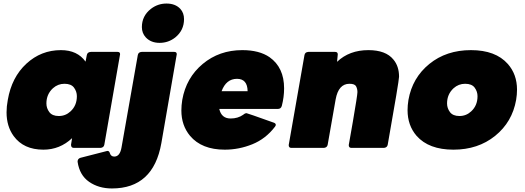

<svg xmlns="http://www.w3.org/2000/svg" viewBox="-20 -835 2962 1084"><path d="M225 10Q113 10 57 -67Q17 -122 17 -201Q17 -234 24 -271Q46 -399 129 -475.5Q212 -552 324 -552Q417 -552 463 -487Q467 -506 470 -523.5Q473 -541 493 -542H644Q658 -542 658 -529L569 -18Q566 -2 548 0H397Q381 0 381 -18L387 -55Q318 10 225 10ZM312 -180Q350 -180 378 -206Q414 -239 414 -292Q414 -318 398 -340Q382 -362 344 -362Q307 -362 279 -337Q242 -303 242 -251Q242 -224 258.5 -202Q275 -180 312 -180Z M881 -593Q832 -593 803 -624Q781 -648 781 -682Q781 -745 832 -785Q871 -815 920 -815Q970 -815 998 -785Q1019 -762 1019 -727Q1019 -664 970 -624Q931 -593 881 -593ZM612 229Q537 229 483 191.5Q429 154 418 78Q418 61 434 56Q583 17 586 17Q597 17 600 29Q606 49 625 49Q657 49 666 -2L758 -524Q761 -541 780 -542H964Q978 -542 978 -529L891 -27Q846 229 612 229Z M1249 10Q1119 10 1053 -68Q1004 -127 1004 -211Q1004 -240 1009 -271Q1031 -396 1124.5 -474Q1218 -552 1348 -552Q1444 -552 1502 -512Q1584 -454 1584 -336Q1584 -287 1571 -237Q1566 -220 1549 -220H1218Q1230 -166 1282 -166Q1323 -166 1353 -187Q1363 -196 1372 -196Q1376 -196 1527 -142Q1537 -138 1537 -130Q1537 -125 1532 -119Q1480 -51 1404.5 -20.5Q1329 10 1249 10ZM1378 -320Q1377 -390 1318 -390Q1257 -390 1231 -320Z M2148 0H1964Q1949 0 1949 -16L1972 -147Q1998 -298 1998 -315Q1998 -333 1990.5 -347.5Q1983 -362 1953 -362Q1891 -362 1875 -274L1830 -18Q1827 -2 1809 0H1625Q1610 0 1610 -16L1699 -524Q1702 -541 1721 -542H1872Q1887 -542 1887 -528L1883 -486Q1952 -552 2060 -552Q2158 -552 2201 -499Q2233 -461 2233 -402Q2233 -380 2169 -18Q2166 -2 2148 0Z M2540 10Q2401 10 2332 -68Q2281 -127 2281 -213Q2281 -240 2286 -271Q2308 -396 2404 -474Q2500 -552 2639 -552Q2778 -552 2847 -474Q2899 -415 2899 -329Q2899 -301 2894 -271Q2872 -146 2775.5 -68Q2679 10 2540 10ZM2574 -180Q2612 -180 2640 -206Q2676 -239 2676 -292Q2676 -318 2660 -340Q2644 -362 2606 -362Q2569 -362 2541 -337Q2504 -303 2504 -251Q2504 -224 2520.5 -202Q2537 -180 2574 -180Z"/></svg>

Font: YamahaIndonesia935. App Black
Style: Italic
Weight: 900
Italic angle: -10°
Designer: Dalton Maag Ltd
Foundry: Dalton Maag Ltd
Version: Version 1.002; January 01, 2024; Regular/Italic